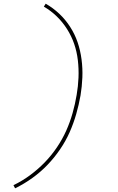

<svg xmlns="http://www.w3.org/2000/svg" viewBox="-20 -861 640 1042"><path d="M62 161 53 144Q101 121 143.5 89.5Q186 58 222.5 20.5Q259 -17 289 -61.5Q319 -106 339.5 -152Q360 -198 374 -247.5Q388 -297 396 -346Q404 -392 406 -439.5Q408 -487 402.5 -534Q397 -581 382.5 -623Q368 -665 344 -703Q320 -741 288 -772Q256 -803 218 -825L228 -841Q268 -818 301.5 -786.5Q335 -755 360.5 -715.5Q386 -676 401 -632Q416 -588 422.5 -539Q429 -490 427 -440.5Q425 -391 417 -343Q408 -292 393.5 -241.5Q379 -191 358 -143.5Q337 -96 306 -50.5Q275 -5 237.5 34Q200 73 155.5 105Q111 137 62 161Z"/></svg>

Font: Iosevka Curly Slab ThExObl
Style: Regular
Weight: 100
Width: 7
Italic angle: -9°
Monospace: yes
Designer: Belleve Invis
Foundry: Belleve Invis
Version: Version 11.1.0; ttfautohint (v1.8.3)